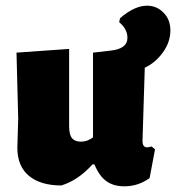

<svg xmlns="http://www.w3.org/2000/svg" viewBox="-20 -646 619 675"><path d="M497 -626Q531 -626 555 -601.5Q579 -577 579 -539Q579 -498 552.5 -461.5Q526 -425 489 -408L481 -151Q481 -128 497 -128Q502 -128 513 -131L525 -121L506 -20Q466 9 417 9Q379 9 354 -9Q329 -27 312 -68H305Q256 -13 196 6Q122 6 81.5 -28Q41 -62 41 -126L44 -229L38 -461L223 -474V-203Q223 -173 233 -160.5Q243 -148 265 -148Q287 -148 307 -163V-461L368 -468Q428 -474 428 -513Q428 -544 399 -568L402 -582Q453 -626 497 -626Z"/></svg>

Font: Alegreya Sans SC Black
Style: Regular
Weight: 900
Designer: Juan Pablo del Peral
Foundry: Huerta Tipografica
Version: Version 2.007